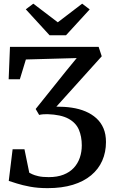

<svg xmlns="http://www.w3.org/2000/svg" viewBox="-20 -992 610 1020"><path d="M233 7.5Q181 7.5 139.8 -0.2Q98.5 -8 69.8 -17.2Q41 -26.5 26.5 -31L47 -199H110L135.5 -74.5Q140 -72 151.2 -66.5Q162.5 -61 184 -56Q205.5 -51 239 -51Q284 -51 317.2 -64Q350.5 -77 372 -100.2Q393.5 -123.5 404 -154.2Q414.5 -185 414.5 -219.5Q414.5 -267 398.8 -303.5Q383 -340 343.5 -361.5Q304 -383 232.5 -385.5Q220.5 -385.5 209.5 -384.8Q198.5 -384 188 -381.5L169.5 -413L332.5 -616.5L387.5 -683.5L117.5 -676L85.5 -571H26L33 -743H504L520.5 -693L279.5 -425.5Q300.5 -425.5 321.2 -424.2Q342 -423 361.5 -420Q401.5 -414 434.5 -400Q467.5 -386 492 -363.8Q516.5 -341.5 529.8 -310.2Q543 -279 543 -237.5Q543 -183.5 523.2 -138.5Q503.5 -93.5 464.2 -60.8Q425 -28 367 -10.2Q309 7.5 233 7.5ZM243.5 -804.5 117 -942.5 157 -972.5 287 -873.5 416.5 -972.5 456.5 -942 330.5 -804.5Z"/></svg>

Font: Merriweather 20pt Medium
Style: Regular
Weight: 500
Version: Version 2.100